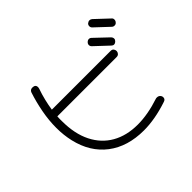

<svg xmlns="http://www.w3.org/2000/svg" viewBox="-169 -981 1337 1337"><g transform="rotate(-45 500.0 -312.5)"><path d="M918 -576 820 -668Q810 -677 810 -689Q810 -701 818 -709Q829 -718 840 -718Q851 -718 860 -710L958 -618Q967 -611 967 -599Q967 -586 958 -577Q951 -568 938 -568Q926 -568 918 -576ZM567 93Q407 93 301.5 12.5Q196 -68 162 -215Q147 -280 147 -351Q147 -425 161.5 -501.5Q176 -578 199 -648Q203 -659 210.5 -663.5Q218 -668 227 -668Q258 -668 258 -642Q258 -639 257.5 -636Q257 -633 256 -629Q241 -586 231 -544.5Q221 -503 215 -463H793Q809 -463 816 -453.5Q823 -444 823 -433Q823 -422 815 -412.5Q807 -403 793 -403H209Q208 -392 208 -380.5Q208 -369 208 -358Q208 -232 252 -144.5Q296 -57 376 -11.5Q456 34 565 34Q664 34 782 -5Q784 -6 787 -6Q790 -6 792 -6Q807 -6 816 3.5Q825 13 825 25Q825 44 805 50Q739 72 679.5 82.5Q620 93 567 93ZM823 -486 725 -578Q715 -587 715 -599Q715 -610 724 -619Q734 -629 745 -629Q756 -629 765 -620L862 -528Q872 -518 872 -506Q872 -496 864 -488Q853 -477 842 -477Q832 -477 823 -486Z"/></g></svg>

Font: Hachi Maru Pop
Style: Regular
Weight: 400
Designer: Nontynet
Foundry: Nontynet
Version: Version 1.300